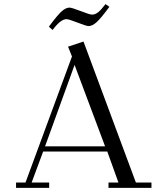

<svg xmlns="http://www.w3.org/2000/svg" viewBox="-20 -914 777 934"><path d="M58.1 0V-25.9H104L330.1 -639.2L311 -687L386.2 -711.9L641.1 -25.9H716.8V0H507.8V-25.9H556.2L502 -176.8H189.9L133.8 -25.9H219.2V0ZM199.2 -202.1H491.2L342.8 -598.1ZM217.8 -784.2Q260.3 -841.8 280.5 -859.4Q300.8 -877 317.9 -877Q329.1 -877 373 -859.9Q417 -842.8 428.2 -842.8Q442.9 -842.8 457.8 -854.7Q472.7 -866.7 493.2 -894L512.2 -880.9Q469.7 -823.2 449 -805.2Q428.2 -787.1 411.1 -787.1Q400.4 -787.1 357.4 -804Q314.5 -820.8 303.2 -820.8Q274.9 -820.8 235.8 -768.1Z"/></svg>

Font: Dehuti
Style: Book
Weight: 400
Version: Version 1.2